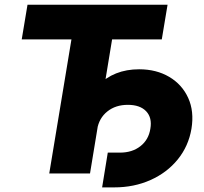

<svg xmlns="http://www.w3.org/2000/svg" viewBox="-20 -748 881 828"><path d="M73.7 -578.1 98.6 -727.5H702.6L677.7 -578.1H463.4L368.2 0H192.4L288.1 -578.1ZM420.4 60.1 444.8 -89.8H497.1Q550.3 -89.8 585.7 -117.7Q621.1 -145.5 628.4 -192.9Q636.7 -240.2 610.4 -268.1Q584 -295.9 531.2 -295.9Q478.5 -295.9 442.9 -267.3Q407.2 -238.8 398.9 -189.9H313.5Q333 -307.6 401.9 -378.4Q470.7 -449.2 580.1 -449.2Q654.3 -449.2 709.7 -416.5Q765.1 -383.8 791.5 -325.9Q817.9 -268.1 805.7 -192.9Q793 -117.7 746.6 -60.5Q700.2 -3.4 629.2 28.3Q558.1 60.1 472.7 60.1Z"/></svg>

Font: Inter Display ExtraBold
Style: Italic
Weight: 800
Italic angle: -9.39999°
Designer: Rasmus Andersson
Foundry: rsms
Version: Version 4.000;git-a52131595